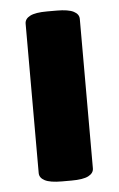

<svg xmlns="http://www.w3.org/2000/svg" viewBox="-44 -558 366 593"><g transform="rotate(-5 139.0 -261.5)"><path d="M124 2Q88 2 71.5 -6.5Q55 -15 55 -30V-493Q55 -508 71.5 -516.5Q88 -525 124 -525H154Q190 -525 206.5 -516.5Q223 -508 223 -493V-30Q223 -15 206.5 -6.5Q190 2 154 2Z"/></g></svg>

Font: Asap Semi Expanded ExtraBold
Style: Regular
Weight: 800
Width: 6
Designer: Pablo Cosgaya
Foundry: Omnibus-Type
Version: Version 3.001; ttfautohint (v1.8.4.7-5d5b)